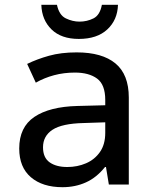

<svg xmlns="http://www.w3.org/2000/svg" viewBox="-20 -768 640 799"><path d="M240 11Q157 11 108.5 -30.5Q60 -72 60 -150Q60 -239 123 -281.5Q186 -324 302 -327L418 -330V-352Q418 -416 384 -441Q350 -466 292 -466Q246 -466 205 -455Q164 -444 129 -424L93 -502Q134 -522 184 -536Q234 -550 299 -550Q405 -550 460.5 -504Q516 -458 516 -362V0H433L421 -73H417Q382 -29 337.5 -9Q293 11 240 11ZM260 -73Q302 -73 338 -88.5Q374 -104 396 -135.5Q418 -167 418 -215V-259L328 -256Q238 -254 198.5 -228Q159 -202 159 -155Q159 -112 186.5 -92.5Q214 -73 260 -73ZM308 -606Q235 -606 194.5 -645.5Q154 -685 152 -748H217Q226 -705 254 -691.5Q282 -678 311 -678Q342 -678 369 -691.5Q396 -705 404 -748H471Q469 -685 426.5 -645.5Q384 -606 308 -606Z"/></svg>

Font: Noto Sans Mono Medium
Style: Regular
Weight: 500
Designer: Monotype Design Team
Foundry: Monotype Imaging Inc.
Version: Version 2.014